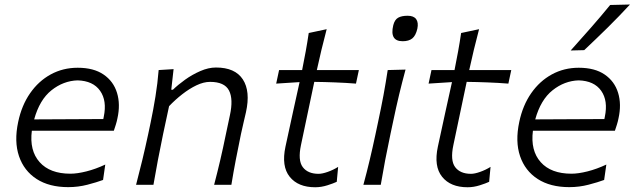

<svg xmlns="http://www.w3.org/2000/svg" viewBox="-20 -798 2740 829"><path d="M274.5 10Q192.5 10 138 -25.2Q83.5 -60.5 62 -123.8Q40.5 -187 58.5 -271.5Q73.5 -343 110 -395.5Q146.5 -448 199.2 -476.8Q252 -505.5 315.5 -505.5Q384.5 -505.5 427.2 -476.2Q470 -447 485.2 -397.2Q500.5 -347.5 487 -287Q484.5 -274 480 -259.5Q475.5 -245 471.5 -233.5H117.5Q106.5 -148 151 -98Q195.5 -48 284 -48Q313.5 -48 353.2 -58Q393 -68 434.5 -87.5L425 -21Q398 -11 357.8 -0.5Q317.5 10 274.5 10ZM315 -451Q253.5 -449 202.2 -408.2Q151 -367.5 127.5 -282.5L426 -284Q427 -289.5 428 -294Q442.5 -363 412.2 -406Q382 -449 315 -451Z M567.5 0Q582 -55.5 594.5 -107.2Q607 -159 620 -219.5L630.5 -269.5Q642 -324 651.2 -381.2Q660.5 -438.5 665 -495.5L729.5 -499.5L719.5 -410.5H726.5Q748 -431.5 779 -453.8Q810 -476 845 -491.2Q880 -506.5 912.5 -506.5Q995 -506.5 1028.5 -455.2Q1062 -404 1042 -313.5Q1037.5 -293 1032 -270.5Q1026.5 -248 1020.5 -219.5Q1008 -159 998 -107.2Q988 -55.5 979 0H904.5Q919 -55.5 931 -106.8Q943 -158 955 -217L972.5 -299.5Q988 -370 968.8 -407.2Q949.5 -444.5 887 -444.5Q859.5 -444.5 828.5 -429.8Q797.5 -415 766.8 -391Q736 -367 710 -339.5L684 -218Q671.5 -158 661.8 -106.8Q652 -55.5 642.5 0Z M1341 10.5Q1267 10.5 1230.8 -34.8Q1194.5 -80 1212.5 -164.5Q1229.5 -245.5 1245.2 -315.2Q1261 -385 1273.5 -443.5L1172.5 -437L1185 -495.5H1284.5Q1293 -538 1300 -576.2Q1307 -614.5 1313 -655.5L1390.5 -672Q1377.5 -622.5 1368 -583Q1358.5 -543.5 1348 -495.5H1529.5L1517 -437Q1472.5 -440.5 1427 -442.2Q1381.5 -444 1337 -444.5L1279.5 -171.5Q1265.5 -105.5 1287.2 -76.5Q1309 -47.5 1355.5 -47.5Q1371.5 -47.5 1395.5 -56Q1419.5 -64.5 1440 -77.5L1434 -13Q1420.5 -6.5 1393.8 2Q1367 10.5 1341 10.5Z M1549 0Q1564 -55.5 1576.2 -107Q1588.5 -158.5 1601.5 -219.5L1612 -269Q1626 -334.5 1635.8 -387.2Q1645.5 -440 1654 -495.5L1731 -497.5Q1716 -442 1703.2 -389Q1690.5 -336 1676.5 -269L1666 -219.5Q1653 -158.5 1643.2 -107Q1633.5 -55.5 1624 0ZM1718.5 -620Q1661.5 -620 1678 -689Q1684 -713 1699 -721.5Q1714 -730 1740 -730Q1766.5 -730 1777 -715.2Q1787.5 -700.5 1782 -674Q1775 -644 1760 -632Q1745 -620 1718.5 -620Z M1999 10.5Q1925 10.5 1888.8 -34.8Q1852.5 -80 1870.5 -164.5Q1887.5 -245.5 1903.2 -315.2Q1919 -385 1931.5 -443.5L1830.5 -437L1843 -495.5H1942.5Q1951 -538 1958 -576.2Q1965 -614.5 1971 -655.5L2048.5 -672Q2035.5 -622.5 2026 -583Q2016.5 -543.5 2006 -495.5H2187.5L2175 -437Q2130.5 -440.5 2085 -442.2Q2039.5 -444 1995 -444.5L1937.5 -171.5Q1923.5 -105.5 1945.2 -76.5Q1967 -47.5 2013.5 -47.5Q2029.5 -47.5 2053.5 -56Q2077.5 -64.5 2098 -77.5L2092 -13Q2078.5 -6.5 2051.8 2Q2025 10.5 1999 10.5Z M2438 10Q2356 10 2301.5 -25.2Q2247 -60.5 2225.5 -123.8Q2204 -187 2222 -271.5Q2237 -343 2273.5 -395.5Q2310 -448 2362.8 -476.8Q2415.5 -505.5 2479 -505.5Q2548 -505.5 2590.8 -476.2Q2633.5 -447 2648.8 -397.2Q2664 -347.5 2650.5 -287Q2648 -274 2643.5 -259.5Q2639 -245 2635 -233.5H2281Q2270 -148 2314.5 -98Q2359 -48 2447.5 -48Q2477 -48 2516.8 -58Q2556.5 -68 2598 -87.5L2588.5 -21Q2561.5 -11 2521.2 -0.5Q2481 10 2438 10ZM2478.5 -451Q2417 -449 2365.8 -408.2Q2314.5 -367.5 2291 -282.5L2589.5 -284Q2590.5 -289.5 2591.5 -294Q2606 -363 2575.8 -406Q2545.5 -449 2478.5 -451ZM2444 -580Q2488.5 -629.5 2531.5 -678.5Q2574.5 -727.5 2614.5 -776.5L2700 -778.5Q2653.5 -728 2603.8 -679Q2554 -630 2502.5 -581.5Z"/></svg>

Font: Commissioner Flair Light
Style: Italic
Weight: 300
Italic angle: -12°
Designer: Kostas Bartsokas
Foundry: Kostas Bartsokas
Version: Version 1.000; ttfautohint (v1.8.3)